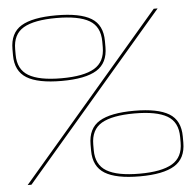

<svg xmlns="http://www.w3.org/2000/svg" viewBox="-50 -732 783 786"><g transform="rotate(-5 341.0 -339.0)"><path d="M32.5 0H48L625.5 -674H609.5ZM209 -412.5Q306.5 -412.5 352.8 -441Q399 -469.5 399 -534.5V-559.5Q399 -626 352.8 -654Q306.5 -682 209 -682Q111.5 -682 65.2 -654Q19 -626 19 -559.5V-534.5Q19 -469.5 65.2 -441Q111.5 -412.5 209 -412.5ZM209 -423.5Q117.5 -423.5 73.8 -449.5Q30 -475.5 30 -535.5V-558.5Q30 -620 73.8 -645.5Q117.5 -671 209 -671Q300.5 -671 344.2 -645.5Q388 -620 388 -558.5V-535.5Q388 -475.5 344.2 -449.5Q300.5 -423.5 209 -423.5ZM493.5 4.5Q590 4.5 636.2 -24Q682.5 -52.5 682.5 -117.5V-142.5Q682.5 -209 636.2 -237Q590 -265 493.5 -265Q396 -265 349.8 -237Q303.5 -209 303.5 -142.5V-117.5Q303.5 -52.5 349.8 -24Q396 4.5 493.5 4.5ZM493.5 -6.5Q402 -6.5 358.2 -32.5Q314.5 -58.5 314.5 -118.5V-141.5Q314.5 -203 358.2 -228.5Q402 -254 493.5 -254Q584 -254 627.8 -228.5Q671.5 -203 671.5 -141.5V-118.5Q671.5 -58.5 627.8 -32.5Q584 -6.5 493.5 -6.5Z"/></g></svg>

Font: Anybody Expanded Thin
Style: Regular
Weight: 250
Width: 7
Version: Version 1.113;gftools[0.9.25]